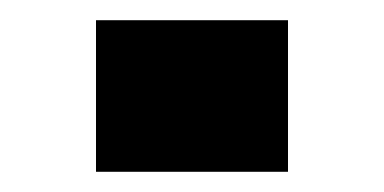

<svg xmlns="http://www.w3.org/2000/svg" viewBox="-20 -510 380 190"><path d="M75 -340V-490H265V-340Z"/></svg>

Font: Xolonium
Style: Bold
Weight: 700
Designer: Severin Meyer
Version: Version 4.2